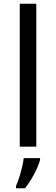

<svg xmlns="http://www.w3.org/2000/svg" viewBox="-20 -780 298 1021"><path d="M173 0H85V-760H173ZM193 70Q189 88 176.5 115.5Q164 143 147.5 171Q131 199 113 221H65V209Q73 192 81.5 165.5Q90 139 97 110.5Q104 82 106 61H193Z"/></svg>

Font: Noto Sans Tai Tham
Style: Regular
Weight: 400
Designer: Monotype Design Team 2013. Revised by David WIlliams 2020
Foundry: Monotype Imaging Inc.
Version: Version 2.002